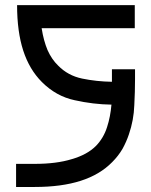

<svg xmlns="http://www.w3.org/2000/svg" viewBox="-20 -741 601 763"><path d="M516.6 -437.5Q516.6 -431.6 516.6 -425.8Q516.6 -377 513.7 -323.2Q511.7 -263.7 492.2 -207Q482.4 -177.7 466.8 -149.4Q450.2 -121.1 425.8 -96.7Q377 -46.9 300.8 -22.5Q224.6 2 118.2 2Q93.8 2 43.9 2Q43.9 -29.3 43.9 -89.8Q69.3 -89.8 118.2 -89.8Q204.1 -89.8 264.6 -108.4Q326.2 -126 361.3 -161.1Q391.6 -192.4 405.3 -235.4Q418.9 -277.3 422.9 -325.2Q350.6 -326.2 276.4 -342.8Q203.1 -358.4 146.5 -415Q96.7 -464.8 72.3 -540Q47.9 -615.2 47.9 -720.7Q73.2 -720.7 124 -720.7Q128.9 -720.7 139.6 -720.7Q264.6 -720.7 515.6 -720.7Q515.6 -690.4 515.6 -628.9Q392.6 -628.9 145.5 -628.9Q153.3 -579.1 168.9 -542Q185.5 -504.9 210.9 -480.5Q250 -440.4 306.6 -428.7Q363.3 -417 424.8 -416Q424.8 -420.9 424.8 -426.8Q424.8 -431.6 424.8 -436.5Q424.8 -444.3 424.8 -451.2Q424.8 -459 424.8 -465.8Q455.1 -465.8 516.6 -465.8Q516.6 -459 516.6 -452.1Q516.6 -444.3 516.6 -437.5Z"/></svg>

Font: Oishi
Style: Regular
Weight: 400
Designer: bBranding
Version: Version 1.0